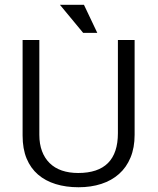

<svg xmlns="http://www.w3.org/2000/svg" viewBox="-20 -768 654 796"><path d="M383.3 -631.8H324.7L228.5 -748H328.1ZM538.1 -209Q538.1 -155.8 521.2 -115Q504.4 -74.2 473.6 -46.9Q442.9 -19.5 400.1 -5.6Q357.4 8.3 305.7 8.3Q253.4 8.3 210.7 -4.9Q168 -18.1 137.5 -44.4Q106.9 -70.8 90.3 -110.8Q73.7 -150.9 73.7 -206.1V-602.1H143.1V-209Q143.1 -170.9 154.1 -141.6Q165 -112.3 185.8 -91.8Q206.5 -71.3 236.6 -61Q266.6 -50.8 304.2 -50.8Q468.8 -50.8 468.8 -215.8V-602.1H538.1Z"/></svg>

Font: AKL 022
Style: Regular
Weight: 400
Designer: AKL
Foundry: AKL
Version: Version 2.053;August 19, 2024;FontCreator 13.0.0.2675 64-bit